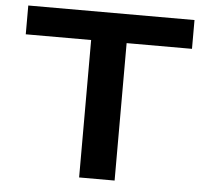

<svg xmlns="http://www.w3.org/2000/svg" viewBox="-53 -806 936 863"><g transform="rotate(5 415.0 -375.0)"><path d="M40 -620.1V-750H790V-620.1H495.1V0H335V-620.1Z"/></g></svg>

Font: Mattone
Style: Regular
Weight: 400
Width: 6
Designer: Nunzio Mazzaferro
Foundry: Collletttivo
Version: Version 2.000;Glyphs 3.2 (3217)